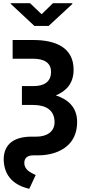

<svg xmlns="http://www.w3.org/2000/svg" viewBox="-20 -961 553 1200"><path d="M321 -197C321 -136 270 -107 208 -107H178C75 -107 3 -66 3 37C6 144 72 198 163 219L203 133C173 118 132 102 132 57C132 25 153 10 188 10H216C253 10 286 5 316 -4C400 -30 462 -90 462 -199C462 -292 404 -340 329 -365C393 -391 440 -439 440 -525C440 -664 328 -711 187 -711H59V-594H187C252 -594 299 -571 299 -512C299 -449 255 -423 190 -423H117V-305H187C267 -305 321 -273 321 -197ZM240 -872 168 -941H47V-937L195 -799H284L432 -936V-941H311Z"/></svg>

Font: Asimov
Style: Regular
Weight: 500
Designer: Google
Version: Version 2.000980; 2014